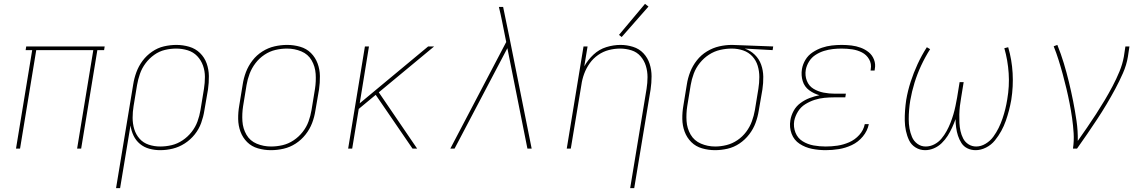

<svg xmlns="http://www.w3.org/2000/svg" viewBox="-20 -771 5944 996"><path d="M63 0H84L168 -511H464L380 0H401L485 -511H520L523 -530H116L113 -511H147Z M582 205H603L657 -120Q661 -92 673 -67Q685 -42 706 -24.5Q727 -7 754.5 0.5Q782 8 811 8Q844 8 876.5 0Q909 -8 938.5 -27Q968 -46 990 -73.5Q1012 -101 1023.5 -133Q1035 -165 1040 -197L1059 -307Q1064 -342 1063.5 -376.5Q1063 -411 1052 -442Q1041 -473 1017.5 -496Q994 -519 961.5 -528.5Q929 -538 895 -538Q863 -538 830.5 -530.5Q798 -523 769 -503Q740 -483 719.5 -455.5Q699 -428 687.5 -396.5Q676 -365 671 -333ZM811 -11Q780 -11 751.5 -20.5Q723 -30 704 -51.5Q685 -73 676.5 -101Q668 -129 668 -160Q668 -191 673 -221L691 -330Q696 -359 706 -388Q716 -417 735 -442.5Q754 -468 780 -486.5Q806 -505 835.5 -512Q865 -519 894 -519Q925 -519 954 -510Q983 -501 1003 -480Q1023 -459 1033 -431Q1043 -403 1043 -372Q1043 -341 1038 -310L1020 -200Q1015 -170 1004.5 -141Q994 -112 974 -86.5Q954 -61 927 -43Q900 -25 870.5 -18Q841 -11 811 -11Z M1385 8H1386Q1418 8 1451 0.5Q1484 -7 1513.5 -26Q1543 -45 1565 -73Q1587 -101 1599 -132.5Q1611 -164 1616 -197L1635 -307Q1640 -342 1639.5 -376.5Q1639 -411 1627.5 -442Q1616 -473 1593 -496Q1570 -519 1537 -528.5Q1504 -538 1470 -538H1469Q1437 -538 1404 -530.5Q1371 -523 1341 -504Q1311 -485 1289.5 -457Q1268 -429 1256 -397.5Q1244 -366 1239 -333L1221 -223Q1215 -189 1215.5 -154Q1216 -119 1227.5 -88Q1239 -57 1262 -34Q1285 -11 1318 -1.5Q1351 8 1385 8ZM1386 -11Q1347 -11 1312 -25.5Q1277 -40 1258.5 -72Q1240 -104 1237.5 -142.5Q1235 -181 1241 -220L1259 -330Q1264 -360 1275 -389Q1286 -418 1305.5 -443.5Q1325 -469 1352 -487Q1379 -505 1409 -512Q1439 -519 1469 -519Q1508 -519 1543 -504.5Q1578 -490 1596.5 -458Q1615 -426 1617.5 -387.5Q1620 -349 1614 -310L1596 -200Q1591 -170 1580.5 -141Q1570 -112 1550 -86.5Q1530 -61 1503 -43Q1476 -25 1446 -18Q1416 -11 1386 -11Z M1786 0H1807L1841 -206L1929 -279L1990 -190L2120 0H2144L1945 -292L2232 -530H2201L1846 -235L1894 -530H1873Z M2316 0H2338L2612 -521L2716 0H2738L2623 -575L2605 -662L2590 -735H2568Q2573 -716 2577 -696.5Q2581 -677 2585 -658L2606 -553Z M3249 205H3270L3355 -307Q3360 -341 3360 -375Q3360 -409 3350 -440Q3340 -471 3318 -494.5Q3296 -518 3264 -528Q3232 -538 3199 -538Q3162 -538 3125 -526.5Q3088 -515 3059 -488Q3030 -461 3011 -427L3028 -530H3007L2920 0H2941L2996 -331Q3000 -360 3010.5 -388.5Q3021 -417 3039 -442.5Q3057 -468 3083 -486Q3109 -504 3138.5 -511.5Q3168 -519 3197 -519Q3227 -519 3255.5 -510Q3284 -501 3303 -479Q3322 -457 3330.5 -429Q3339 -401 3339 -371Q3339 -341 3334 -310ZM3205 -579 3344 -737 3326 -751 3191 -590Z M3689 8Q3721 8 3754 0.5Q3787 -7 3816 -26.5Q3845 -46 3866.5 -74Q3888 -102 3899.5 -133.5Q3911 -165 3916 -197L3935 -307Q3940 -340 3939.5 -373Q3939 -406 3928.5 -435.5Q3918 -465 3895.5 -487Q3873 -509 3843 -519L3988 -511L3991 -530L3778 -538H3777Q3744 -538 3711 -530.5Q3678 -523 3647.5 -504.5Q3617 -486 3595 -458Q3573 -430 3560.5 -398Q3548 -366 3543 -333L3525 -223Q3519 -189 3519.5 -154Q3520 -119 3531.5 -88Q3543 -57 3566 -34Q3589 -11 3622 -1.5Q3655 8 3689 8ZM3690 -11Q3651 -11 3616 -26Q3581 -41 3562.5 -73Q3544 -105 3541.5 -143Q3539 -181 3545 -220L3563 -330Q3568 -360 3579 -389.5Q3590 -419 3610.5 -444.5Q3631 -470 3658 -487.5Q3685 -505 3715.5 -512Q3746 -519 3776 -519Q3807 -519 3835 -509.5Q3863 -500 3882.5 -479Q3902 -458 3910.5 -430Q3919 -402 3919 -371.5Q3919 -341 3914 -310L3896 -200Q3891 -171 3880.5 -142Q3870 -113 3851 -87.5Q3832 -62 3805.5 -44Q3779 -26 3749 -18.5Q3719 -11 3690 -11Z M4263 8Q4297 8 4331.5 2.5Q4366 -3 4399 -18.5Q4432 -34 4456 -63Q4480 -92 4487 -127H4466Q4460 -96 4437.5 -71Q4415 -46 4385 -33Q4355 -20 4324.5 -15.5Q4294 -11 4263 -11Q4231 -11 4200.5 -16.5Q4170 -22 4144 -38Q4118 -54 4106.5 -83Q4095 -112 4100 -144Q4105 -169 4119.5 -192.5Q4134 -216 4157.5 -230.5Q4181 -245 4206 -253Q4231 -261 4256.5 -263.5Q4282 -266 4308 -266H4365L4368 -285H4311Q4281 -285 4252.5 -290.5Q4224 -296 4200 -310.5Q4176 -325 4165.5 -352Q4155 -379 4160 -409Q4164 -431 4177 -452Q4190 -473 4211 -486.5Q4232 -500 4255 -507Q4278 -514 4300.5 -516.5Q4323 -519 4346 -519Q4374 -519 4401 -515Q4428 -511 4451.5 -499Q4475 -487 4488.5 -463.5Q4502 -440 4497 -412Q4497 -409 4496 -405H4517Q4518 -409 4518 -413Q4523 -438 4514 -461.5Q4505 -485 4486.5 -500Q4468 -515 4445 -523.5Q4422 -532 4397 -535Q4372 -538 4346 -538Q4321 -538 4295 -535Q4269 -532 4244 -523.5Q4219 -515 4195.5 -499.5Q4172 -484 4158 -460.5Q4144 -437 4140 -412Q4135 -380 4144 -350.5Q4153 -321 4177.5 -303Q4202 -285 4231 -277Q4205 -272 4180 -262.5Q4155 -253 4132.5 -236.5Q4110 -220 4097 -196Q4084 -172 4080 -147Q4074 -110 4086.5 -77Q4099 -44 4128 -25Q4157 -6 4192 1Q4227 8 4263 8Z M4779 8Q4802 8 4824.5 -1.5Q4847 -11 4865 -28.5Q4883 -46 4896 -66.5Q4909 -87 4919 -109Q4929 -131 4937 -153Q4937 -131 4940 -109Q4943 -87 4949.5 -67Q4956 -47 4967.5 -29Q4979 -11 4998.5 -1.5Q5018 8 5041 8Q5068 8 5095 -5.5Q5122 -19 5141 -42.5Q5160 -66 5174 -91.5Q5188 -117 5197.5 -144Q5207 -171 5214 -198Q5221 -225 5226 -253Q5237 -323 5233 -392Q5229 -461 5210 -526L5190 -521Q5208 -458 5212.5 -391Q5217 -324 5205 -255Q5201 -230 5195 -205.5Q5189 -181 5180.5 -156Q5172 -131 5160.5 -107.5Q5149 -84 5133 -62Q5117 -40 5093 -25.5Q5069 -11 5044 -11Q5022 -11 5004 -22.5Q4986 -34 4976.5 -52.5Q4967 -71 4962.5 -91.5Q4958 -112 4957 -133.5Q4956 -155 4956.5 -177Q4957 -199 4959.5 -221Q4962 -243 4966 -265L4979 -345H4958L4945 -265Q4941 -243 4936.5 -221Q4932 -199 4925.5 -177Q4919 -155 4910.5 -133.5Q4902 -112 4890.5 -91Q4879 -70 4863.5 -51.5Q4848 -33 4826.5 -22Q4805 -11 4782 -11Q4758 -11 4739 -25Q4720 -39 4711 -60.5Q4702 -82 4698 -105Q4694 -128 4694 -152.5Q4694 -177 4696 -201.5Q4698 -226 4702 -250Q4710 -296 4724 -341.5Q4738 -387 4758.5 -431Q4779 -475 4805 -516L4788 -526Q4761 -484 4740 -438.5Q4719 -393 4704 -346.5Q4689 -300 4681 -253Q4677 -226 4675 -198.5Q4673 -171 4673.5 -144.5Q4674 -118 4679.5 -92Q4685 -66 4696 -43Q4707 -20 4729.5 -6Q4752 8 4779 8Z M5546 0H5567Q5594 -38 5620 -76Q5646 -114 5671.5 -152.5Q5697 -191 5720.5 -230.5Q5744 -270 5765.5 -310Q5787 -350 5805.5 -392Q5824 -434 5831 -477L5839 -530H5818L5810 -477Q5803 -438 5787 -399.5Q5771 -361 5751.5 -324Q5732 -287 5710.5 -251Q5689 -215 5666 -179.5Q5643 -144 5619 -109Q5595 -74 5571 -40Q5572 -92 5564.5 -143.5Q5557 -195 5547 -245.5Q5537 -296 5525 -345.5Q5513 -395 5498.5 -443Q5484 -491 5465 -538L5446 -531Q5460 -496 5471.5 -459.5Q5483 -423 5493 -386Q5503 -349 5512 -311.5Q5521 -274 5528.5 -235.5Q5536 -197 5541.5 -158.5Q5547 -120 5549.5 -80Q5552 -40 5546 0Z"/></svg>

Font: Iosevka Sparkle Thin Oblique
Style: Regular
Weight: 100
Italic angle: -9°
Designer: Belleve Invis
Foundry: Belleve Invis
Version: Version 4.5.0; ttfautohint (v1.8.3)